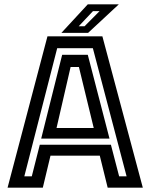

<svg xmlns="http://www.w3.org/2000/svg" viewBox="-20 -868 696 888"><path d="M15 0 199.5 -700H453.5L640.5 0H478L441.5 -148H213.5L178 0ZM92.5 -52.5H127L164 -198.5H493L531 -52.5H565.5L409.5 -645H244.5ZM170.5 -227 267.5 -614.5H386L486.5 -227ZM241.5 -276H413.5L345 -558H306.5ZM264 -716 386 -848H529.5L387.5 -716ZM344 -746.5H371L440.5 -816.5H410Z"/></svg>

Font: Tourney SemiBold
Style: Regular
Weight: 600
Version: Version 1.015